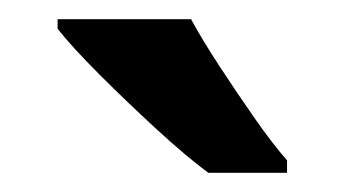

<svg xmlns="http://www.w3.org/2000/svg" viewBox="-20 -786 359 200"><path d="M179 -766Q191 -744 209 -716.5Q227 -689 245.5 -662.5Q264 -636 279 -619V-606H197Q174 -623 143 -651.5Q112 -680 83.5 -708.5Q55 -737 40 -756V-766Z"/></svg>

Font: Noto Sans Lao UI SemCond SemBd
Style: Regular
Weight: 600
Width: 4
Designer: Monotype Design Team
Foundry: Monotype Imaging Inc.
Version: Version 2.000; ttfautohint (v1.8.4.7-5d5b)